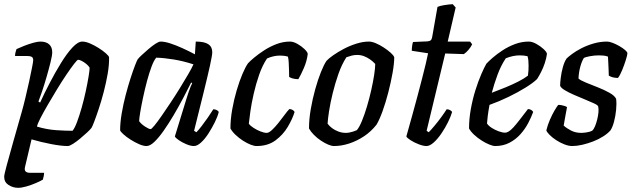

<svg xmlns="http://www.w3.org/2000/svg" viewBox="-21 -699 3027 919"><path d="M66 200Q41 200 20 186.5Q-1 173 -1 147Q-1 137 11.5 91Q24 45 43 -22.5Q62 -90 83 -163Q91 -191 100.5 -230.5Q110 -270 118.5 -309Q127 -348 132.5 -376.5Q138 -405 138 -411Q138 -423 130.5 -427Q123 -431 109 -431H51Q51 -440 53.5 -449.5Q56 -459 58 -464Q73 -471 94.5 -479.5Q116 -488 137.5 -494Q159 -500 172 -500Q200 -500 214.5 -486.5Q229 -473 229 -449Q229 -434 221 -401.5Q213 -369 202 -331Q191 -293 180 -260.5Q169 -228 163 -213L171 -208Q191 -252 217 -302Q243 -352 271 -397.5Q299 -443 325.5 -471.5Q352 -500 373 -500Q389 -500 410 -491Q431 -482 451.5 -469Q472 -456 486 -443.5Q500 -431 501 -425Q502 -390 494.5 -346.5Q487 -303 475.5 -259Q464 -215 451.5 -177.5Q439 -140 429.5 -115.5Q420 -91 417 -87Q411 -79 396 -65Q381 -51 363 -36Q345 -21 328.5 -10.5Q312 0 303 0Q272 0 223 -9.5Q174 -19 130 -32L99 99Q95 115 101.5 121.5Q108 128 121 128H190Q190 136 188 145.5Q186 155 184 161Q172 168 150 177.5Q128 187 105 193.5Q82 200 66 200ZM326 -73Q336 -84 347.5 -114.5Q359 -145 370 -184Q381 -223 389.5 -262.5Q398 -302 403 -332.5Q408 -363 408 -375Q403 -384 392 -393Q381 -402 370 -407.5Q359 -413 353 -413Q349 -413 333.5 -393Q318 -373 296 -340.5Q274 -308 251 -270Q228 -232 207 -196Q186 -160 172 -132.5Q158 -105 156 -93Q203 -79 247.5 -76Q292 -73 326 -73Z M680 0Q665 0 644.5 -9Q624 -18 603.5 -31Q583 -44 569.5 -56.5Q556 -69 554 -75Q554 -112 561.5 -156Q569 -200 580.5 -244Q592 -288 604 -325Q616 -362 625.5 -386.5Q635 -411 638 -415Q643 -422 657.5 -435.5Q672 -449 689.5 -464Q707 -479 723 -489.5Q739 -500 748 -500Q767 -500 793.5 -491.5Q820 -483 851 -469Q882 -455 912 -439L916 -500Q957 -500 976 -487.5Q995 -475 995 -449Q995 -435 984 -385Q973 -335 953.5 -256Q934 -177 908 -73L919 -66Q930 -77 944.5 -96Q959 -115 974 -136.5Q989 -158 1000 -176Q1009 -176 1016.5 -172Q1024 -168 1026 -163Q1021 -142 1007.5 -114.5Q994 -87 977 -60.5Q960 -34 941.5 -17Q923 0 907 0Q892 0 871.5 -8.5Q851 -17 835 -28Q819 -39 816 -46L871 -225Q877 -244 882 -259Q887 -274 891.5 -284.5Q896 -295 899 -301L894 -304Q877 -270 855.5 -229Q834 -188 810 -147.5Q786 -107 762.5 -73.5Q739 -40 718 -20Q697 0 680 0ZM700 -81Q704 -81 718.5 -98.5Q733 -116 753 -145Q773 -174 796 -208.5Q819 -243 840.5 -278Q862 -313 879.5 -343Q897 -373 905 -391Q856 -407 809.5 -414.5Q763 -422 727 -423Q716 -411 704.5 -380.5Q693 -350 682.5 -310.5Q672 -271 663.5 -231Q655 -191 650 -160.5Q645 -130 645 -119Q655 -105 673.5 -93Q692 -81 700 -81Z M1207 0Q1195 0 1177.5 -7Q1160 -14 1141.5 -26Q1123 -38 1107 -53Q1091 -68 1082 -84Q1082 -128 1090.5 -175.5Q1099 -223 1112 -267Q1125 -311 1139.5 -345Q1154 -379 1166 -396Q1176 -407 1196.5 -424Q1217 -441 1244 -458.5Q1271 -476 1302.5 -488Q1334 -500 1367 -500Q1383 -500 1402.5 -489Q1422 -478 1436.5 -464Q1451 -450 1452 -441Q1448 -407 1433.5 -373.5Q1419 -340 1407 -320Q1392 -320 1380 -323.5Q1368 -327 1363 -331Q1363 -340 1362.5 -359.5Q1362 -379 1361 -399Q1360 -419 1357 -428Q1347 -431 1337 -432Q1327 -433 1319 -433Q1304 -433 1288 -429.5Q1272 -426 1257 -419Q1235 -386 1219.5 -341.5Q1204 -297 1193.5 -251Q1183 -205 1177.5 -166.5Q1172 -128 1170 -107Q1177 -97 1192.5 -87Q1208 -77 1225.5 -70Q1243 -63 1256 -63Q1266 -63 1281 -77Q1296 -91 1311.5 -110.5Q1327 -130 1341 -149Q1355 -168 1364 -177Q1373 -177 1380 -172.5Q1387 -168 1389 -163Q1379 -130 1356.5 -92Q1334 -54 1297.5 -27Q1261 0 1207 0Z M1578 0Q1566 0 1549.5 -7Q1533 -14 1515 -26Q1497 -38 1482 -53Q1467 -68 1458 -84Q1458 -128 1466.5 -177Q1475 -226 1488 -272.5Q1501 -319 1515.5 -355Q1530 -391 1542 -408Q1552 -419 1574 -434.5Q1596 -450 1624.5 -465Q1653 -480 1684.5 -490Q1716 -500 1745 -500Q1759 -500 1778 -492Q1797 -484 1816 -471.5Q1835 -459 1849 -446.5Q1863 -434 1866 -425Q1866 -395 1858 -350Q1850 -305 1837.5 -256.5Q1825 -208 1810 -166.5Q1795 -125 1781 -102Q1755 -69 1721 -46.5Q1687 -24 1650 -12Q1613 0 1578 0ZM1634 -63Q1642 -63 1650.5 -64.5Q1659 -66 1668.5 -69Q1678 -72 1687 -76Q1699 -90 1711.5 -120.5Q1724 -151 1735.5 -189.5Q1747 -228 1756 -268Q1765 -308 1770 -341Q1775 -374 1775 -393Q1764 -405 1750.5 -414.5Q1737 -424 1721.5 -430Q1706 -436 1688 -436Q1675 -436 1663 -433Q1651 -430 1637 -425Q1615 -391 1599 -345.5Q1583 -300 1571.5 -253Q1560 -206 1554 -167Q1548 -128 1547 -107Q1555 -96 1568 -86Q1581 -76 1598.5 -69.5Q1616 -63 1634 -63Z M2020 0Q2005 0 1983 -8.5Q1961 -17 1944 -28Q1927 -39 1924 -46Q1938 -96 1951.5 -144.5Q1965 -193 1977 -238Q1989 -283 1999 -322Q2009 -361 2016.5 -392Q2024 -423 2028 -444L1950 -456Q1950 -469 1952 -481.5Q1954 -494 1956 -498L2025 -501Q2036 -502 2041 -506.5Q2046 -511 2048 -524L2073 -666Q2084 -671 2105.5 -674.5Q2127 -678 2146 -679L2160 -663L2122 -500H2229L2239 -487Q2233 -474 2221.5 -460.5Q2210 -447 2199 -440L2110 -443L2021 -73L2031 -66Q2041 -76 2057.5 -95.5Q2074 -115 2090.5 -137.5Q2107 -160 2117 -176Q2127 -176 2134 -171.5Q2141 -167 2143 -163Q2137 -142 2123.5 -114.5Q2110 -87 2092 -60.5Q2074 -34 2055 -17Q2036 0 2020 0Z M2349 0Q2339 0 2321.5 -7Q2304 -14 2285 -26Q2266 -38 2249.5 -53Q2233 -68 2224 -84Q2224 -129 2232.5 -176.5Q2241 -224 2254.5 -267Q2268 -310 2282.5 -343.5Q2297 -377 2307 -394Q2317 -405 2337 -422.5Q2357 -440 2384.5 -458Q2412 -476 2444 -488Q2476 -500 2510 -500Q2526 -500 2546 -489Q2566 -478 2581 -464Q2596 -450 2597 -441Q2594 -419 2586.5 -396.5Q2579 -374 2569 -354.5Q2559 -335 2550 -321Q2532 -303 2495 -280Q2458 -257 2412.5 -235Q2367 -213 2322 -197Q2316 -164 2313.5 -143Q2311 -122 2310 -108Q2317 -97 2332.5 -87Q2348 -77 2366 -70.5Q2384 -64 2396 -64Q2405 -64 2414.5 -70Q2424 -76 2436.5 -89.5Q2449 -103 2465.5 -124.5Q2482 -146 2506 -177Q2515 -177 2522 -172.5Q2529 -168 2531 -163Q2522 -138 2507 -109.5Q2492 -81 2469.5 -56Q2447 -31 2417 -15.5Q2387 0 2349 0ZM2333 -255Q2368 -268 2400.5 -281.5Q2433 -295 2460.5 -309Q2488 -323 2506 -337Q2508 -350 2508.5 -362Q2509 -374 2509 -385Q2509 -398 2508 -409Q2507 -420 2504 -430Q2495 -432 2486 -433Q2477 -434 2467 -434Q2451 -434 2434 -430.5Q2417 -427 2400 -420Q2377 -386 2360.5 -341.5Q2344 -297 2333 -255Z M2718 0Q2701 0 2680.5 -8Q2660 -16 2641.5 -28Q2623 -40 2610 -53Q2597 -66 2594 -75Q2600 -100 2611 -125.5Q2622 -151 2633.5 -170.5Q2645 -190 2651 -197Q2659 -197 2667 -195.5Q2675 -194 2682.5 -191.5Q2690 -189 2693 -186Q2690 -170 2686 -148.5Q2682 -127 2677 -98Q2691 -85 2712.5 -74Q2734 -63 2761 -63Q2772 -63 2787.5 -65.5Q2803 -68 2813 -73Q2821 -80 2827 -94.5Q2833 -109 2837.5 -127Q2842 -145 2843.5 -162Q2845 -179 2842 -190Q2840 -196 2821.5 -204.5Q2803 -213 2777.5 -223.5Q2752 -234 2726.5 -245Q2701 -256 2682 -267.5Q2663 -279 2660 -289Q2660 -302 2663 -326.5Q2666 -351 2673 -377Q2680 -403 2691 -419Q2699 -427 2717 -440.5Q2735 -454 2761 -467.5Q2787 -481 2819 -490.5Q2851 -500 2885 -500Q2895 -500 2911 -494Q2927 -488 2943.5 -478.5Q2960 -469 2971 -459.5Q2982 -450 2982 -444Q2982 -436 2974.5 -412Q2967 -388 2957 -363.5Q2947 -339 2937 -326Q2928 -326 2919 -327.5Q2910 -329 2903 -332Q2896 -335 2893 -337Q2893 -350 2892 -366.5Q2891 -383 2890.5 -399.5Q2890 -416 2889 -428Q2879 -432 2867 -433Q2855 -434 2846 -434Q2824 -434 2803 -430Q2782 -426 2774 -422Q2764 -407 2756.5 -379.5Q2749 -352 2748 -323Q2758 -314 2784 -303.5Q2810 -293 2840.5 -281Q2871 -269 2896 -255Q2921 -241 2928 -226Q2931 -203 2928 -173Q2925 -143 2918 -116.5Q2911 -90 2901 -75Q2888 -60 2866 -46Q2844 -32 2818 -22Q2792 -12 2766 -6Q2740 0 2718 0Z"/></svg>

Font: Texturina Medium 12pt Medium
Style: Italic
Weight: 500
Italic angle: -11°
Version: Version 1.002